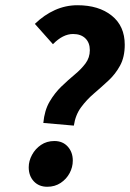

<svg xmlns="http://www.w3.org/2000/svg" viewBox="-20 -702 497 734"><path d="M145.6 -232Q150.1 -280.1 169.6 -313.4Q189.2 -346.7 214.9 -371.5Q240.6 -396.2 265.5 -416.9Q290.5 -437.5 306.9 -459.6Q323.4 -481.8 323.4 -510.1Q323.4 -538.9 306.3 -555.4Q289.2 -572 259.3 -572Q239.8 -572 220.6 -562.3Q201.4 -552.6 182.4 -533L113.3 -610.7Q148.8 -645.1 190 -663.6Q231.1 -682 276.1 -682Q357.6 -682 407.2 -642.2Q456.9 -602.5 456.9 -530.9Q456.9 -484.2 439.2 -451.6Q421.5 -418.9 394.5 -393.9Q367.5 -368.8 339.2 -344.6Q310.9 -320.4 289.7 -291.5Q268.4 -262.6 262.3 -221.8ZM160.6 12Q128.7 12 109.2 -8.9Q89.8 -29.9 89.8 -62.5Q89.8 -86.7 102.4 -109.9Q114.9 -133.2 136.8 -148Q158.7 -162.9 187.8 -162.9Q219.9 -162.9 239.1 -141.5Q258.3 -120.2 258.3 -88Q258.3 -63 246.2 -40.3Q234.1 -17.5 211.9 -2.7Q189.7 12 160.6 12Z"/></svg>

Font: Source Sans Variable
Style: Italic
Weight: 200
Italic angle: -11°
Designer: Paul D. Hunt
Foundry: Adobe Systems Incorporated
Version: Version 3.006;hotconv 1.0.111;makeotfexe 2.5.65597